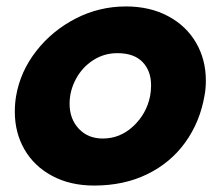

<svg xmlns="http://www.w3.org/2000/svg" viewBox="-20 -563 685 596"><path d="M615 -267Q619 -288 619 -313Q619 -378 588.5 -430.5Q558 -483 501.5 -513Q445 -543 371 -543Q288 -543 215 -505.5Q142 -468 92.5 -404.5Q43 -341 30 -265Q26 -242 26 -216Q26 -151 56 -99Q86 -47 142 -17Q198 13 272 13Q365 13 437.5 -22.5Q510 -58 555.5 -121.5Q601 -185 615 -267ZM449 -298Q449 -282 446 -265Q435 -210 394 -171.5Q353 -133 299 -133Q253 -133 224.5 -163.5Q196 -194 196 -241Q196 -281 215.5 -317.5Q235 -354 269 -376Q303 -398 344 -398Q396 -398 422.5 -370.5Q449 -343 449 -298Z"/></svg>

Font: Geom ExtraBold
Style: Bold Italic
Weight: 800
Italic angle: -10°
Version: Version 1.102